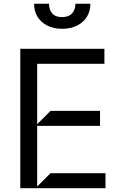

<svg xmlns="http://www.w3.org/2000/svg" viewBox="-20 -982 634 1002"><path d="M85.9 0V-727.3H524.9V-649.1H174V-333.8L243.6 -403.4H502.1V-325.3H174V-8.5L243.6 -78.1H530.5V0ZM451.7 -962.4Q451.7 -924 433.6 -894.5Q415.5 -865.1 382.1 -848.4Q348.7 -831.7 304 -831.7Q259.9 -831.7 226.9 -848.4Q193.9 -865.1 175.8 -894.5Q157.7 -924 157.7 -962.4H235.8Q235.8 -931.8 252.3 -912.3Q268.8 -892.8 304 -892.8Q339.1 -892.8 356.4 -912.5Q373.6 -932.2 373.6 -962.4Z"/></svg>

Font: Riot Sans
Style: Regular
Weight: 400
Designer: Rasmus Andersson
Foundry: rsms
Version: Version 3.005